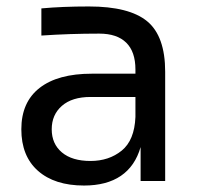

<svg xmlns="http://www.w3.org/2000/svg" viewBox="-20 -560 615 594"><path d="M415 -105Q398 -46 354 -16Q310 14 240 14Q149 14 97.5 -31.5Q46 -77 46 -160Q46 -244 102.5 -288Q159 -332 264 -332H399V-345Q399 -400 370.5 -428Q342 -456 287 -456Q196 -456 108 -450V-534Q173 -540 255 -540Q380 -540 435.5 -494Q491 -448 491 -338V0H415ZM260 -62Q317 -62 356.5 -94Q396 -126 399 -198V-260H260Q203 -260 171.5 -232.5Q140 -205 140 -160Q140 -115 171.5 -88.5Q203 -62 260 -62Z"/></svg>

Font: Sora-SIA
Style: Regular
Weight: 400
Designer: Jonathan Barnbrook, Julián Moncada
Foundry: Barnbrook Fonts
Version: Version 2.000